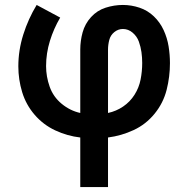

<svg xmlns="http://www.w3.org/2000/svg" viewBox="-20 -550 760 775"><path d="M304 205H416V5Q470 -2 519.5 -25Q569 -48 604 -91Q639 -134 652.5 -187Q666 -240 666 -295Q666 -329 660.5 -363Q655 -397 640.5 -428.5Q626 -460 601 -484Q576 -508 543 -519Q510 -530 476 -530Q441 -530 406.5 -519Q372 -508 347.5 -481Q323 -454 313.5 -419.5Q304 -385 304 -350V-94Q263 -103 229 -131Q195 -159 180.5 -200Q166 -241 166 -283Q166 -335 181.5 -385Q197 -435 223 -479L128 -530Q94 -474 74 -410.5Q54 -347 54 -282Q54 -229 69.5 -178Q85 -127 120 -86.5Q155 -46 203.5 -23.5Q252 -1 304 5ZM416 -94V-350Q416 -369 421 -388.5Q426 -408 441.5 -420.5Q457 -433 476 -433Q498 -433 515.5 -418Q533 -403 540.5 -382Q548 -361 551 -339.5Q554 -318 554 -296Q554 -262 547.5 -229Q541 -196 523 -167.5Q505 -139 477 -120Q449 -101 416 -94Z"/></svg>

Font: Iosevka Sparkle Semibold
Style: Regular
Weight: 600
Designer: Belleve Invis
Foundry: Belleve Invis
Version: Version 4.5.0; ttfautohint (v1.8.3)